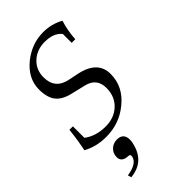

<svg xmlns="http://www.w3.org/2000/svg" viewBox="-307 -768 1135 1135"><g transform="rotate(-45 260.0 -200.5)"><path d="M435 -655Q415 -593 411 -524H381V-598Q347 -641 272 -641Q207 -641 163 -601Q119 -560 119 -498Q119 -402 212 -382L275 -369Q414 -341 414 -231Q414 -125 324 -53Q242 14 132 14Q50 14 -15 -22Q-1 -88 8 -170H37V-74Q92 -32 173 -32Q245 -32 291 -75Q338 -119 338 -190Q338 -271 259 -290L167 -312Q104 -327 76.5 -363Q49 -399 49 -466Q49 -558 133 -626Q212 -688 306 -688Q376 -688 435 -655ZM68 287 62 265Q148 252 158 205Q162 186 145 186Q91 184 91 142Q91 111 112.5 90Q134 69 166 69Q220 69 220 125Q220 136 217 150Q190 276 68 287Z"/></g></svg>

Font: GFS Didot
Style: Italic
Weight: 400
Italic angle: -12°
Designer: Takis Katsoulidis and George D. Matthiopoulos
Foundry: George Matthiopoulos and Takis Katsoulidis
Version: Version 1.0